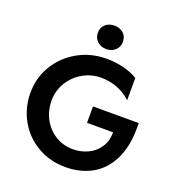

<svg xmlns="http://www.w3.org/2000/svg" viewBox="-163 -1062 1121 1210"><g transform="rotate(20 397.5 -457.0)"><path d="M416 -107Q352 -107 299.5 -139Q247 -171 216.5 -226.5Q186 -282 186 -351Q186 -416 219 -471Q252 -526 308.5 -559Q365 -592 432 -592Q491 -592 542.5 -571.5Q594 -551 633 -514V-664Q589 -690 535 -703Q481 -716 424 -716Q319 -716 232 -667.5Q145 -619 94.5 -535.5Q44 -452 44 -351Q44 -249 92 -165Q140 -81 223.5 -33Q307 15 409 15Q511 15 588 -28.5Q665 -72 708 -159Q751 -246 751 -371V-404H444V-294H619Q619 -236 591 -193.5Q563 -151 516.5 -129Q470 -107 416 -107ZM314 -851Q314 -816 338.5 -794Q363 -772 398 -772Q434 -772 458 -794Q482 -816 482 -851Q482 -887 458 -908Q434 -929 398 -929Q361 -929 337.5 -908Q314 -887 314 -851Z"/></g></svg>

Font: Geom SemiBold
Style: Bold
Weight: 600
Version: Version 1.102